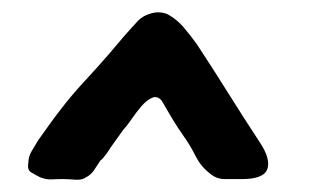

<svg xmlns="http://www.w3.org/2000/svg" viewBox="-20 -699 509 312"><path d="M143 -438Q139 -432 133.5 -423.5Q128 -415 120 -411Q113 -406 102 -407Q91 -408 83 -408Q72 -408 63.5 -407.5Q55 -407 45 -411Q37 -415 30.5 -419Q24 -423 26 -434Q26 -444 31.5 -453.5Q37 -463 42 -471Q50 -482 59.5 -495.5Q69 -509 77 -519Q96 -544 116 -565.5Q136 -587 156 -610Q171 -628 181.5 -640Q192 -652 205 -666Q213 -674 226.5 -677.5Q240 -681 252 -676Q267 -668 278.5 -654.5Q290 -641 300 -627Q325 -589 351 -547.5Q377 -506 402 -468Q420 -441 414.5 -424.5Q409 -408 373 -408Q359 -408 345 -408Q331 -408 320 -418Q306 -429 297.5 -446Q289 -463 279 -477Q269 -491 260 -506Q251 -521 243 -535Q236 -544 227 -540Q218 -536 209.5 -526Q201 -516 193.5 -505Q186 -494 181 -489Q174 -479 167 -469.5Q160 -460 153 -449Q151 -447 149 -444Q147 -441 143 -438Z"/></svg>

Font: BM JUA
Style: Regular
Weight: 400
Designer: BONGJIN KIM, JAEHYUN KEUM, JUHEE TAE
Foundry: WOOWA BROTHERS Corporation.
Version: Version 1.100